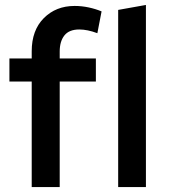

<svg xmlns="http://www.w3.org/2000/svg" viewBox="-20 -755 694 775"><path d="M18 -426V-519H108V-548Q108 -633 157 -682Q206 -731 281 -731Q310 -731 338 -725Q366 -719 390 -709L373 -621Q333 -636 300 -636Q259 -636 240 -612Q221 -588 221 -547V-519H367V-426H221V0H108V-426ZM457 0V-715L569 -735V0Z"/></svg>

Font: Radio Canada Medium
Style: Regular
Weight: 500
Designer: Charles Daoud, Etienne Aubert Bonn, Alexandre Saumier Demers, Jacques Le Bailly
Foundry: Radio-Canada
Version: Version 2.104; ttfautohint (v1.8.4.7-5d5b);gftools[0.9.28.de